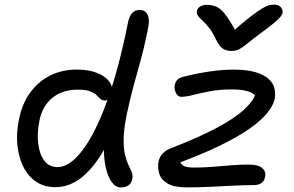

<svg xmlns="http://www.w3.org/2000/svg" viewBox="-20 -803 1276 833"><path d="M220 9Q172 9 137 -14.5Q102 -38 81.5 -79Q61 -120 55.5 -172.5Q50 -225 62 -283Q76 -355 112.5 -403.5Q149 -452 201 -477Q253 -502 316 -501Q363 -501 399 -487.5Q435 -474 453.5 -450Q472 -426 465 -395Q463 -382 454.5 -374.5Q446 -367 436 -367Q423 -367 415.5 -374Q408 -381 398.5 -390.5Q389 -400 370.5 -407Q352 -414 318 -414Q250 -414 206.5 -378Q163 -342 151 -279Q140 -224 146 -178Q152 -132 173 -105Q194 -78 230 -78Q282 -78 337.5 -150.5Q393 -223 444 -363Q495 -503 535 -704Q542 -737 555.5 -748.5Q569 -760 585 -760Q612 -760 621.5 -736.5Q631 -713 620 -668Q605 -594 589 -537Q573 -480 558.5 -426.5Q544 -373 530 -307Q517 -243 516.5 -200.5Q516 -158 522.5 -131Q529 -104 537.5 -87Q546 -70 551.5 -56.5Q557 -43 554 -28Q553 -18 547 -9Q541 0 530.5 5Q520 10 504 10Q481 10 464 -14Q447 -38 438 -80Q429 -122 431.5 -175.5Q434 -229 448 -288L498 -297Q457 -190 412.5 -122.5Q368 -55 320.5 -23Q273 9 220 9ZM792 10Q736 10 707.5 -6.5Q679 -23 671 -49Q663 -75 668 -102Q672 -123 686.5 -138Q701 -153 727 -162Q838 -205 918 -247Q998 -289 1042.5 -331Q1087 -373 1094 -413L1106 -365Q1096 -384 1081 -394.5Q1066 -405 1043 -410Q1020 -415 987 -415Q932 -415 890.5 -407Q849 -399 818 -391Q787 -383 766 -383Q757 -383 750 -390Q743 -397 739.5 -409Q736 -421 738 -434Q742 -449 750 -457.5Q758 -466 776 -470Q825 -483 884 -492Q943 -501 992 -501Q1051 -501 1088 -490Q1125 -479 1145 -461Q1165 -443 1170.5 -420.5Q1176 -398 1172 -375Q1166 -346 1140 -313.5Q1114 -281 1063 -245Q1012 -209 931.5 -170Q851 -131 736 -89L759 -111Q763 -89 778.5 -82.5Q794 -76 823 -76Q859 -76 898.5 -79Q938 -82 979 -85.5Q1020 -89 1059 -89Q1100 -89 1117.5 -74Q1135 -59 1130 -36Q1128 -20 1115.5 -10Q1103 0 1082 0Q1042 0 992.5 2.5Q943 5 890.5 7.5Q838 10 792 10ZM1169 -783Q1182 -783 1190.5 -778Q1199 -773 1203 -765Q1207 -757 1206 -747Q1204 -740 1197.5 -731Q1191 -722 1171 -705Q1151 -688 1107 -656Q1071 -629 1051.5 -613Q1032 -597 1018 -589.5Q1004 -582 985 -582Q961 -582 946 -592.5Q931 -603 917 -632Q901 -666 885 -685Q869 -704 857 -715Q845 -726 838.5 -735Q832 -744 835 -757Q837 -768 849 -775Q861 -782 877 -782Q901 -782 920.5 -773Q940 -764 960 -737Q980 -710 1008 -658H980Q1032 -704 1065 -729.5Q1098 -755 1117.5 -766.5Q1137 -778 1148.5 -780.5Q1160 -783 1169 -783Z"/></svg>

Font: Shantell Sans
Style: Italic
Weight: 400
Italic angle: -11°
Designer: Stephen Nixon, Anya Danilova, Shantell Martin
Foundry: Arrow Type
Version: Version 1.011;[c5ecc13dd]